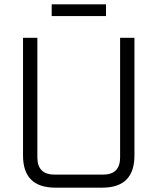

<svg xmlns="http://www.w3.org/2000/svg" viewBox="-20 -864 726 884"><path d="M86 -148V-690H152V-139Q152 -60 232 -60H454Q533 -60 533 -139V-690H599V-148Q599 0 451 0H235Q86 0 86 -148ZM218 -790V-844H468V-790Z"/></svg>

Font: Oxanium Light
Style: Regular
Weight: 300
Designer: Severin Meyer
Version: Version 1.000